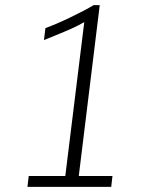

<svg xmlns="http://www.w3.org/2000/svg" viewBox="-20 -731 615 751"><path d="M87.4 0 92.3 -42.5H235.4L309.6 -644.5Q285.2 -630.4 258.8 -618.7Q232.4 -606.9 198 -593Q163.6 -579.1 151.9 -574.2L157.7 -621.1Q196.3 -634.8 253.9 -662.4Q311.5 -689.9 346.2 -710.9H370.1L288.1 -42.5H419.9L415 0Z"/></svg>

Font: Muli
Style: ExtraLightItalic
Weight: 200
Italic angle: -7°
Designer: Vernon Adams
Foundry: newtypography
Version: Version 2.0; ttfautohint (v1.00rc1.2-2d82) -l 8 -r 50 -G 200